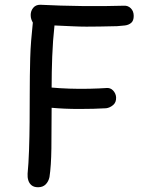

<svg xmlns="http://www.w3.org/2000/svg" viewBox="-20 -778 617 807"><path d="M96 -48Q100 -89 102 -146Q104 -203 104.5 -265Q105 -327 105 -383Q105 -422 105.5 -459.5Q106 -497 107 -534Q108 -571 111 -608Q114 -645 118 -683Q114 -690 111.5 -697.5Q109 -705 109 -715Q109 -732 119.5 -745Q130 -758 149 -758Q188 -756 234.5 -754.5Q281 -753 329.5 -752.5Q378 -752 422.5 -752.5Q467 -753 501 -754Q518 -755 530 -743Q542 -731 542 -711Q542 -691 531.5 -682Q521 -673 505 -671Q489 -669 472 -668Q430 -667 400 -666.5Q370 -666 343.5 -666Q317 -666 285.5 -667.5Q254 -669 209 -671Q202 -607 199.5 -540.5Q197 -474 197 -410Q228 -407 271 -405.5Q314 -404 356 -405Q398 -406 426 -408Q444 -410 455.5 -397.5Q467 -385 468 -369Q469 -348 455.5 -336.5Q442 -325 426 -323Q376 -320 313 -320Q250 -320 197 -325Q197 -228 196 -154Q195 -80 188 -34Q184 -15 172 -3Q160 9 140 9Q123 9 113 1Q103 -7 99 -20Q95 -33 96 -48Z"/></svg>

Font: Playpen Sans Hebrew
Style: Regular
Weight: 400
Designer: Tom Grace, Laura Meseguer, Veronika Burian, José Scaglione
Foundry: TypeTogether
Version: Version 2.000